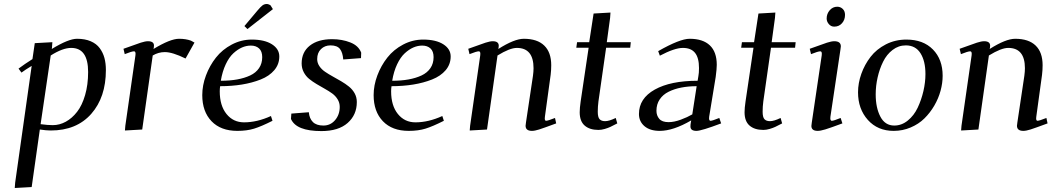

<svg xmlns="http://www.w3.org/2000/svg" viewBox="-20 -651 5298 965"><path d="M54.2 293.9 56.2 267.1 139.2 -319.8Q106 -299.8 87.9 -286.1L73.2 -306.2Q104.5 -329.6 143.1 -354L154.8 -434.1L243.2 -439L241.2 -411.1L240.2 -404.8Q324.2 -456.1 367.2 -456.1Q407.2 -456.1 436 -443.6Q464.8 -431.2 481.2 -408.9Q497.6 -386.7 504.9 -359.6Q512.2 -332.5 512.2 -298.8Q512.2 -162.1 438.5 -78.6Q364.7 4.9 234.9 4.9Q213.4 4.9 180.2 0L139.2 289.1ZM184.1 -26.9Q220.7 -22 245.1 -22Q279.3 -22 310.8 -39.3Q342.3 -56.6 367.4 -88.9Q392.6 -121.1 407.7 -173.1Q422.9 -225.1 422.9 -289.1Q422.9 -410.2 337.9 -410.2Q294.9 -410.2 234.9 -372.1Z M600.6 -405.8Q664.6 -429.2 687.3 -436.5Q710 -443.8 723.6 -443.8Q753.9 -443.8 753.9 -421.9Q753.9 -416 752.9 -411.1L751.5 -404.8Q835.9 -456.1 879.9 -456.1Q913.6 -456.1 939.5 -446.8L957.5 -437L912.6 -356.9Q846.7 -389.2 808.6 -389.2Q776.4 -389.2 747.6 -372.1L694.8 0L607.9 4.9L609.9 -19L660.6 -372.1Q663.6 -393.1 653.8 -393.1Q642.6 -393.1 606.9 -378.9Z M996.6 -172.9Q996.6 -222.2 1015.1 -271.7Q1033.7 -321.3 1065.4 -361.6Q1097.2 -401.9 1144.8 -427Q1192.4 -452.1 1245.6 -452.1Q1309.6 -452.1 1346.7 -428.5Q1383.8 -404.8 1383.8 -367.2Q1383.8 -328.1 1358.6 -298.3Q1333.5 -268.6 1290.3 -251.5Q1247.1 -234.4 1195.8 -226.1Q1144.5 -217.8 1086.4 -217.8Q1084.5 -205.6 1084.5 -191.9Q1084.5 -120.1 1118.4 -78.1Q1152.3 -36.1 1206.5 -36.1Q1272 -36.1 1341.8 -67.9L1349.6 -43.9Q1293.5 -15.6 1257.1 -4.4Q1220.7 6.8 1172.9 6.8Q1089.8 6.8 1043.2 -41.7Q996.6 -90.3 996.6 -172.9ZM1089.8 -245.1Q1135.3 -245.1 1171.9 -251.7Q1208.5 -258.3 1237.3 -271.7Q1266.1 -285.2 1282 -308.6Q1297.9 -332 1297.9 -363.8Q1297.9 -393.1 1282.2 -407.5Q1266.6 -421.9 1240.7 -421.9Q1218.3 -421.9 1196.3 -412.4Q1174.3 -402.8 1152.8 -383.1Q1131.3 -363.3 1114.5 -327.6Q1097.7 -292 1089.8 -245.1ZM1208.5 -520 1273.4 -597.2Q1289.6 -616.7 1299.1 -623.8Q1308.6 -630.9 1320.8 -630.9Q1325.2 -630.9 1329.8 -629.2Q1334.5 -627.4 1336.9 -626L1339.8 -624L1351.6 -605L1223.6 -504.9Z M1442.4 -53.2 1444.3 -80.1 1532.2 -86.9Q1534.7 -55.7 1552.5 -37.8Q1570.3 -20 1605.5 -20Q1641.1 -20 1664.3 -47.4Q1687.5 -74.7 1687.5 -113.8Q1687.5 -134.3 1677 -151.6Q1666.5 -168.9 1649.7 -181.2Q1632.8 -193.4 1612.3 -204.8Q1591.8 -216.3 1571.3 -228.5Q1550.8 -240.7 1533.9 -254.4Q1517.1 -268.1 1506.6 -288.1Q1496.1 -308.1 1496.1 -332Q1496.1 -389.2 1537.1 -421.6Q1578.1 -454.1 1649.4 -454.1Q1699.2 -454.1 1740.7 -437.7Q1782.2 -421.4 1795.4 -386.2L1794.4 -358.9L1705.1 -352.1Q1702.6 -386.7 1688.7 -404.8Q1674.8 -422.9 1641.1 -422.9Q1612.3 -422.9 1593.3 -404.3Q1574.2 -385.7 1574.2 -354Q1574.2 -335 1585.2 -318.6Q1596.2 -302.2 1613.8 -290.3Q1631.3 -278.3 1652.6 -266.6Q1673.8 -254.9 1695.1 -242.4Q1716.3 -230 1733.9 -215.8Q1751.5 -201.7 1762.5 -181.9Q1773.4 -162.1 1773.4 -138.2Q1773.4 -73.7 1727.3 -33Q1681.2 7.8 1595.2 7.8Q1468.8 7.8 1442.4 -53.2Z M1857.9 -172.9Q1857.9 -222.2 1876.5 -271.7Q1895 -321.3 1926.8 -361.6Q1958.5 -401.9 2006.1 -427Q2053.7 -452.1 2106.9 -452.1Q2170.9 -452.1 2208 -428.5Q2245.1 -404.8 2245.1 -367.2Q2245.1 -328.1 2220 -298.3Q2194.8 -268.6 2151.6 -251.5Q2108.4 -234.4 2057.1 -226.1Q2005.9 -217.8 1947.8 -217.8Q1945.8 -205.6 1945.8 -191.9Q1945.8 -120.1 1979.7 -78.1Q2013.7 -36.1 2067.9 -36.1Q2133.3 -36.1 2203.1 -67.9L2210.9 -43.9Q2154.8 -15.6 2118.4 -4.4Q2082 6.8 2034.2 6.8Q1951.2 6.8 1904.5 -41.7Q1857.9 -90.3 1857.9 -172.9ZM1951.2 -245.1Q1996.6 -245.1 2033.2 -251.7Q2069.8 -258.3 2098.6 -271.7Q2127.4 -285.2 2143.3 -308.6Q2159.2 -332 2159.2 -363.8Q2159.2 -393.1 2143.6 -407.5Q2127.9 -421.9 2102.1 -421.9Q2079.6 -421.9 2057.6 -412.4Q2035.6 -402.8 2014.2 -383.1Q1992.7 -363.3 1975.8 -327.6Q1959 -292 1951.2 -245.1Z M2333.5 -405.8Q2397.5 -429.2 2420.2 -436.5Q2442.9 -443.8 2456.5 -443.8Q2486.8 -443.8 2486.8 -420.9Q2486.8 -416 2485.8 -411.1L2484.4 -404.8Q2565.4 -456.1 2612.8 -456.1Q2680.2 -456.1 2715.3 -422.1Q2750.5 -388.2 2750.5 -323.2Q2750.5 -298.8 2747.6 -274.9L2718.8 -64.9Q2715.8 -43.9 2724.6 -43.9Q2733.9 -43.9 2769.5 -58.1L2775.4 -30.8Q2711.9 -7.3 2689.7 -0.2Q2667.5 6.8 2653.8 6.8Q2621.6 6.8 2621.6 -19Q2621.6 -23.4 2623.5 -35.2L2658.7 -270Q2661.6 -291.5 2661.6 -308.1Q2661.6 -410.2 2577.6 -410.2Q2542.5 -410.2 2480.5 -372.1L2427.7 0L2340.8 4.9L2342.8 -19L2393.6 -372.1Q2396.5 -393.1 2386.7 -393.1Q2375.5 -393.1 2339.8 -378.9Z M2876.5 -411.1 2880.4 -439H2941.4L2963.4 -583L3048.3 -587.9L3046.4 -561L3029.8 -439H3150.4L3147.5 -411.1H3026.4L2987.8 -141.1Q2984.4 -115.2 2984.4 -89.8Q2984.4 -61.5 2993.7 -51.8Q3002.9 -42 3021.5 -42Q3041.5 -42 3074.7 -58.1L3082.5 -30.8Q3060.1 -19 3048.1 -13.4Q3036.1 -7.8 3019.5 -2.9Q3002.9 2 2987.8 2Q2943.8 2 2918.7 -19.8Q2893.6 -41.5 2893.6 -86.9Q2893.6 -107.9 2898.4 -141.1L2938.5 -411.1Z M3191.4 -78.1Q3191.4 -156.2 3270.8 -200.7Q3350.1 -245.1 3486.3 -245.1L3490.2 -269Q3493.2 -283.7 3493.2 -309.1Q3493.2 -360.8 3473.1 -385.5Q3453.1 -410.2 3412.1 -410.2Q3370.6 -410.2 3296.4 -371.1L3288.1 -394Q3397 -456.1 3446.3 -456.1Q3512.7 -456.1 3547.6 -423.1Q3582.5 -390.1 3582.5 -325.2Q3582.5 -304.7 3577.1 -264.2L3544.4 -64.9Q3541.5 -43.9 3551.3 -43.9Q3560.5 -43.9 3595.2 -58.1L3604.5 -30.8Q3504.9 6.8 3480.5 6.8Q3450.2 6.8 3450.2 -15.1Q3450.2 -25.4 3452.1 -35.2L3454.1 -45.9Q3363.8 6.8 3295.4 6.8Q3247.1 6.8 3219.2 -16.8Q3191.4 -40.5 3191.4 -78.1ZM3279.3 -94.2Q3279.3 -70.3 3293.5 -53.7Q3307.6 -37.1 3340.3 -37.1Q3368.2 -37.1 3401.9 -49.6Q3435.5 -62 3459.5 -76.2L3481.4 -217.8Q3439.9 -217.8 3404.5 -210.9Q3369.1 -204.1 3340.6 -189.9Q3312 -175.8 3295.7 -151.4Q3279.3 -127 3279.3 -94.2Z M3705.1 -411.1 3709 -439H3770L3792 -583L3877 -587.9L3875 -561L3858.4 -439H3979L3976.1 -411.1H3855L3816.4 -141.1Q3813 -115.2 3813 -89.8Q3813 -61.5 3822.3 -51.8Q3831.5 -42 3850.1 -42Q3870.1 -42 3903.3 -58.1L3911.1 -30.8Q3888.7 -19 3876.7 -13.4Q3864.7 -7.8 3848.1 -2.9Q3831.5 2 3816.4 2Q3772.5 2 3747.3 -19.8Q3722.2 -41.5 3722.2 -86.9Q3722.2 -107.9 3727.1 -141.1L3767.1 -411.1Z M4049.8 -405.8Q4113.8 -429.2 4136.5 -436.5Q4159.2 -443.8 4172.9 -443.8Q4206.1 -443.8 4206.1 -418Q4206.1 -413.6 4204.1 -401.9L4153.8 -64.9Q4150.9 -43.9 4161.1 -43.9Q4170.4 -43.9 4205.1 -58.1L4213.9 -30.8Q4153.3 -8.3 4128.4 -0.7Q4103.5 6.8 4089.8 6.8Q4058.1 6.8 4058.1 -18.1Q4058.1 -21.5 4060.1 -35.2L4109.9 -372.1Q4112.8 -393.1 4103 -393.1Q4091.8 -393.1 4056.2 -378.9ZM4134.8 -558.1Q4134.8 -581.5 4150.1 -599.4Q4165.5 -617.2 4188 -617.2Q4204.1 -617.2 4215.6 -606.2Q4227.1 -595.2 4227.1 -576.2Q4227.1 -551.3 4211.9 -534.2Q4196.8 -517.1 4172.9 -517.1Q4156.7 -517.1 4145.8 -529.8Q4134.8 -542.5 4134.8 -558.1Z M4292.5 -187Q4292.5 -233.4 4309.1 -280Q4325.7 -326.7 4355.5 -365.2Q4385.3 -403.8 4432.4 -428Q4479.5 -452.1 4535.6 -452.1Q4620.1 -452.1 4668.9 -402.3Q4717.8 -352.5 4717.8 -270Q4717.8 -233.4 4707.3 -194.8Q4696.8 -156.2 4675.8 -120.1Q4654.8 -84 4626 -55.7Q4597.2 -27.3 4556.9 -10.3Q4516.6 6.8 4471.7 6.8Q4391.1 6.8 4341.8 -48.3Q4292.5 -103.5 4292.5 -187ZM4381.3 -176.8Q4381.3 -109.4 4404.8 -64.7Q4428.2 -20 4474.6 -20Q4511.7 -20 4542.7 -45.2Q4573.7 -70.3 4592.3 -109.6Q4610.8 -148.9 4621.1 -193.1Q4631.3 -237.3 4631.3 -278.8Q4631.3 -344.2 4606.4 -383.5Q4581.5 -422.9 4532.7 -422.9Q4496.1 -422.9 4466.3 -400.1Q4436.5 -377.4 4418.5 -340.8Q4400.4 -304.2 4390.9 -261.7Q4381.3 -219.2 4381.3 -176.8Z M4803.2 -405.8Q4867.2 -429.2 4889.9 -436.5Q4912.6 -443.8 4926.3 -443.8Q4956.5 -443.8 4956.5 -420.9Q4956.5 -416 4955.6 -411.1L4954.1 -404.8Q5035.2 -456.1 5082.5 -456.1Q5149.9 -456.1 5185.1 -422.1Q5220.2 -388.2 5220.2 -323.2Q5220.2 -298.8 5217.3 -274.9L5188.5 -64.9Q5185.5 -43.9 5194.3 -43.9Q5203.6 -43.9 5239.3 -58.1L5245.1 -30.8Q5181.6 -7.3 5159.4 -0.2Q5137.2 6.8 5123.5 6.8Q5091.3 6.8 5091.3 -19Q5091.3 -23.4 5093.3 -35.2L5128.4 -270Q5131.3 -291.5 5131.3 -308.1Q5131.3 -410.2 5047.4 -410.2Q5012.2 -410.2 4950.2 -372.1L4897.5 0L4810.5 4.9L4812.5 -19L4863.3 -372.1Q4866.2 -393.1 4856.4 -393.1Q4845.2 -393.1 4809.6 -378.9Z"/></svg>

Font: Dehuti
Style: Bold-Italic
Weight: 700
Version: Version 1.2